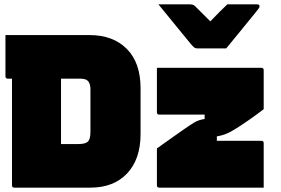

<svg xmlns="http://www.w3.org/2000/svg" viewBox="-20 -861 1290 881"><path d="M1018 -639H884Q877 -639 871.5 -643Q866 -647 854 -661Q847 -670 830 -690.5Q813 -711 791 -738Q769 -765 747 -792Q725 -819 707 -841H849Q860 -841 865.5 -839Q871 -837 878 -830L945 -763Q971 -790 989 -808Q1007 -826 1023 -841H1160Q1171 -841 1171 -832Q1171 -828 1168 -823.5Q1165 -819 1153 -804Q1142 -791 1123.5 -768Q1105 -745 1084.5 -720Q1064 -695 1046 -673Q1028 -651 1018 -639ZM391 -700Q499 -700 562 -636.5Q625 -573 625 -456V-246Q625 -131 563.5 -65.5Q502 0 395 0H46Q35 0 35 -11V-500H16Q5 -500 5 -511V-700ZM700 -550H1179Q1190 -550 1190 -539V-360Q1156 -334 1124.5 -312Q1093 -290 1066 -273Q1038 -255 1018 -247Q998 -239 975 -235V-215H1179Q1190 -215 1190 -204V0H711Q700 0 700 -11V-180Q747 -213 772.5 -231.5Q798 -250 823 -267Q850 -286 870.5 -298.5Q891 -311 919 -315V-335H711Q700 -335 700 -346ZM260 -200H339Q372 -200 383.5 -211.5Q395 -223 395 -256V-451Q395 -478 383 -490Q373 -500 349 -500H260Z"/></svg>

Font: Recursive Sn Lnr St XBk
Style: Regular
Weight: 1000
Version: Version 1.079;hotconv 1.0.112;makeotfexe 2.5.65598; ttfautoh